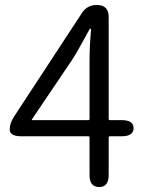

<svg xmlns="http://www.w3.org/2000/svg" viewBox="-20 -752 589 772"><path d="M379 0Q340 0 340 -48V-199Q340 -204 335 -204H67Q19 -204 19 -231Q19 -257 37 -284L309 -699Q330 -732 369 -732Q417 -732 417 -684V-274Q417 -269 422 -269H469Q517 -269 517 -237Q517 -204 469 -204H422Q417 -204 417 -199V-48Q417 0 379 0ZM109 -273Q106 -269 111 -269H335Q340 -269 340 -274V-507Q340 -565 346 -632Q346 -637 343.5 -637Q341 -637 336 -627L295 -553Q283 -531 269 -510Z"/></svg>

Font: Resource Han Rounded KR Normal
Style: Regular
Weight: 350
Designer: Cyano Hao (round all glyphs); Ryoko NISHIZUKA 西塚涼子 (kana, bopomofo & ideographs); Paul D. Hunt (Latin, Greek & Cyrillic)
Foundry: Cyano Hao
Version: 0.990